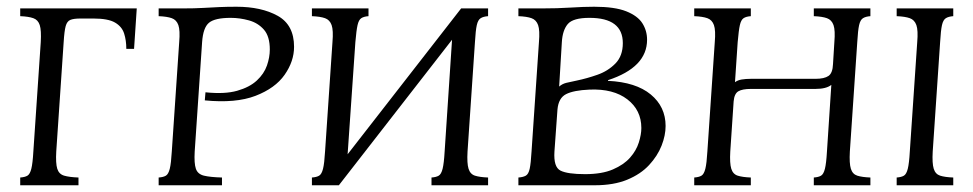

<svg xmlns="http://www.w3.org/2000/svg" viewBox="-20 -550 2888 570"><path d="M40 0V-23Q54 -24 61.5 -28.5Q69 -33 73 -49Q77 -65 79 -100L101 -425Q103 -460 98 -475.5Q93 -491 79 -496Q65 -501 40 -502V-525H386L378 -405H355Q355 -430 348.5 -450.5Q342 -471 321.5 -483Q301 -495 258 -495H218Q199 -495 189 -491Q179 -487 175 -472.5Q171 -458 169 -425L147 -100Q145 -65 150 -49Q155 -33 170.5 -28.5Q186 -24 213 -23V0Z M451 0V-23Q465 -24 472.5 -28.5Q480 -33 484 -49Q488 -65 490 -100L512 -425Q515 -460 509.5 -475.5Q504 -491 490 -496Q476 -501 451 -502V-525H520Q558 -525 583.5 -526.5Q609 -528 631.5 -529Q654 -530 682 -530Q756 -530 804.5 -503Q853 -476 853 -411Q853 -368 825 -328Q797 -288 738.5 -265.5Q680 -243 588 -252L590 -276Q647 -270 684 -280.5Q721 -291 742.5 -311Q764 -331 772.5 -355.5Q781 -380 781 -403Q781 -442 763.5 -462Q746 -482 719 -489.5Q692 -497 665 -497Q618 -497 600.5 -482.5Q583 -468 580 -425L558 -100Q556 -65 561.5 -49Q567 -33 585.5 -28.5Q604 -24 639 -23V0Z M986 0H906V-23Q920 -24 927.5 -28.5Q935 -33 939 -49Q943 -65 945 -100L967 -425Q970 -460 964.5 -475.5Q959 -491 945 -496Q931 -501 906 -502V-525H1074V-502Q1060 -501 1052.5 -496Q1045 -491 1041.5 -475.5Q1038 -460 1035 -425L1012 -92L1349 -525H1429V-502Q1415 -501 1407 -496Q1399 -491 1395.5 -475.5Q1392 -460 1390 -425L1368 -100Q1366 -65 1371 -49Q1376 -33 1390 -28.5Q1404 -24 1429 -23V0H1261V-23Q1275 -24 1282.5 -28.5Q1290 -33 1294 -49Q1298 -65 1300 -100L1322 -432Z M1519 0V-23Q1533 -24 1541 -28.5Q1549 -33 1552.5 -49Q1556 -65 1558 -100L1580 -425Q1583 -460 1577.5 -475.5Q1572 -491 1558 -496Q1544 -501 1519 -502V-525H1588Q1635 -525 1674 -527.5Q1713 -530 1744 -530Q1805 -530 1839 -516.5Q1873 -503 1887 -481Q1901 -459 1901 -432Q1901 -350 1785 -312V-310Q1868 -306 1912 -269.5Q1956 -233 1956 -176Q1956 -148 1944 -117.5Q1932 -87 1907 -60Q1882 -33 1842 -16.5Q1802 0 1746 0ZM1640 -293Q1649 -301 1661 -304Q1673 -307 1693 -311Q1722 -317 1753.5 -328Q1785 -339 1807 -361.5Q1829 -384 1829 -422Q1829 -497 1730 -497Q1681 -497 1665.5 -478.5Q1650 -460 1648 -425ZM1717 -33Q1767 -33 1799.5 -47Q1832 -61 1850.5 -82Q1869 -103 1876.5 -127Q1884 -151 1884 -170Q1884 -223 1842.5 -255Q1801 -287 1730 -284Q1683 -282 1660.5 -270.5Q1638 -259 1635 -225L1626 -100Q1623 -54 1644 -43.5Q1665 -33 1717 -33Z M2525 -425 2503 -100Q2501 -65 2506 -49Q2511 -33 2525 -28.5Q2539 -24 2564 -23V0H2396V-23Q2410 -24 2417.5 -28.5Q2425 -33 2429 -49Q2433 -65 2435 -100L2448 -298Q2433 -286 2401 -286H2209Q2184 -286 2172 -279Q2160 -272 2158 -249L2148 -100Q2146 -65 2151 -49Q2156 -33 2170 -28.5Q2184 -24 2209 -23V0H2041V-23Q2055 -24 2062.5 -28.5Q2070 -33 2074 -49Q2078 -65 2080 -100L2102 -425Q2105 -460 2099.5 -475.5Q2094 -491 2080 -496Q2066 -501 2041 -502V-525H2209V-502Q2195 -501 2187.5 -496Q2180 -491 2176.5 -475.5Q2173 -460 2170 -425L2162 -306Q2170 -312 2182 -314Q2194 -316 2209 -316H2401Q2427 -316 2439.5 -324.5Q2452 -333 2453 -360L2457 -425Q2460 -460 2454.5 -475.5Q2449 -491 2435 -496Q2421 -501 2396 -502V-525H2564V-502Q2550 -501 2542 -496Q2534 -491 2530.5 -475.5Q2527 -460 2525 -425Z M2642 0V-23Q2656 -24 2663.5 -28.5Q2671 -33 2675 -49Q2679 -65 2681 -100L2703 -425Q2706 -460 2700.5 -475.5Q2695 -491 2681 -496Q2667 -501 2642 -502V-525H2810V-502Q2796 -501 2788 -496Q2780 -491 2776.5 -475.5Q2773 -460 2771 -425L2749 -100Q2747 -65 2752 -49Q2757 -33 2771 -28.5Q2785 -24 2810 -23V0Z"/></svg>

Font: Bona Nova SC
Style: Italic
Weight: 400
Italic angle: -4°
Designer: Mateusz Machalski
Foundry: Capitalics
Version: Version 4.001; ttfautohint (v1.8.4.7-5d5b)